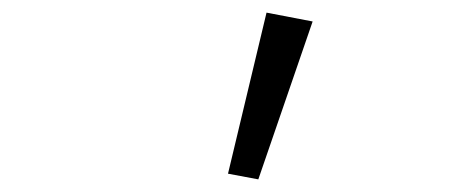

<svg xmlns="http://www.w3.org/2000/svg" viewBox="-20 -937 740 304"><path d="M341 -662 389 -653 475 -903 402 -917Z"/></svg>

Font: Kawkab Mono Light
Style: Regular
Weight: 300
Monospace: yes
Designer: Abdullah Arif
Foundry: Abdullah Arif
Version: Version 1.000;PS 000.500;hotconv 1.0.88;makeotf.lib2.5.64775